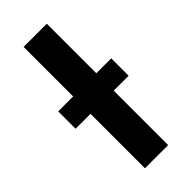

<svg xmlns="http://www.w3.org/2000/svg" viewBox="-225 -732 773 773"><g transform="rotate(-45 161.0 -345.5)"><path d="M312 -310H227V0H95V-310H10V-409H95V-691H227V-409H312Z"/></g></svg>

Font: Fira Sans Medium
Style: Regular
Weight: 500
Designer: bBox Type GmbH & Carrois Corporate GbR & Edenspiekermann AG
Foundry: bBox Type GmbH & Carrois Corporate GbR & Edenspiekermann AG
Version: Version 4.301